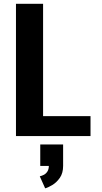

<svg xmlns="http://www.w3.org/2000/svg" viewBox="-20 -720 540 1016"><path d="M64.5 0V-700H208V-105.5H459V0ZM219 276.5 190.5 213Q201.5 210.5 212.5 204.8Q223.5 199 231 187.2Q238.5 175.5 238.5 156L314 158Q314 196 296.8 220.8Q279.5 245.5 257 259Q234.5 272.5 219 276.5ZM193 158V44.5H314V158Z"/></svg>

Font: Trispace Thin SemiBold
Style: Regular
Weight: 600
Version: Version 1.210